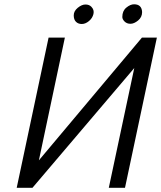

<svg xmlns="http://www.w3.org/2000/svg" viewBox="-20 -889 763 909"><path d="M210 -710.9H287.1L164.1 -129.9L651.9 -710.9H722.7L571.8 0H495.1L615.7 -566.9L133.8 0H59.1ZM412.1 -857.4Q427.2 -842.3 422.4 -822.5Q417.5 -802.7 400.9 -789.1Q384.3 -775.4 367.2 -775.4Q350.1 -775.4 339.6 -785.9Q329.1 -796.4 329.1 -816.4Q329.1 -836.4 348.1 -852.1Q367.2 -867.7 384.5 -867.7Q401.9 -867.7 412.1 -857.4ZM559.1 -808.6Q559.1 -837.4 578.1 -853Q597.2 -868.7 614.7 -868.7Q650.9 -868.7 652.8 -832Q652.8 -807.6 633.8 -792Q614.7 -776.4 597.7 -776.4Q580.6 -776.4 569.8 -787.1Q559.1 -797.9 559.1 -808.6Z"/></svg>

Font: Tuffy
Style: Italic
Weight: 400
Italic angle: -12°
Designer: Thatcher Ulrich, Karoly Barta and Michael Everson
Version: Version 001.271